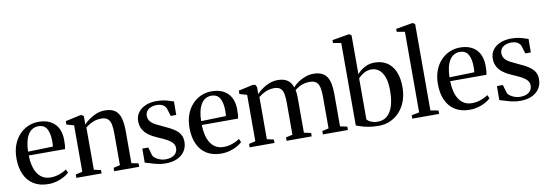

<svg xmlns="http://www.w3.org/2000/svg" viewBox="-60 -1239 4776 1672"><g transform="rotate(-10 2328.0 -403.0)"><path d="M261 11Q182.5 11 129.8 -22Q77 -55 50 -115.2Q23 -175.5 23 -256.5Q23 -322.5 42.2 -374.5Q61.5 -426.5 95.2 -463Q129 -499.5 173 -518.8Q217 -538 266 -538Q355.5 -538 406.8 -489.2Q458 -440.5 460 -348.5Q460.5 -318 458.8 -298Q457 -278 454 -264H133Q133.5 -217.5 143 -177Q152.5 -136.5 171.2 -106.5Q190 -76.5 219.2 -59.5Q248.5 -42.5 289 -42.5Q328.5 -42.5 368 -56.5Q407.5 -70.5 430 -88.5L444 -58Q427 -40.5 398.2 -24.8Q369.5 -9 333.8 1Q298 11 261 11ZM133 -298 353.5 -304Q355 -315.5 355.2 -327.5Q355.5 -339.5 356 -350.5Q356 -420.5 333.5 -460.5Q311 -500.5 258 -500.5Q229 -500.5 206 -486.8Q183 -473 167 -446.8Q151 -420.5 142.5 -383Q134 -345.5 133 -298Z M567.5 -43.5V-454L502.5 -472.5V-502.5L632 -531H648.5L665 -518V-477.5L664.5 -444Q683.5 -465 712.5 -486Q741.5 -507 777.2 -521.2Q813 -535.5 851.5 -535.5Q910.5 -535.5 943 -511.5Q975.5 -487.5 988.5 -440.8Q1001.5 -394 1001.5 -326V-43L1063 -30.5V0H842V-30L900 -43V-324.5Q900 -371.5 893.2 -404.2Q886.5 -437 867 -454Q847.5 -471 809.5 -471Q780.5 -471 756 -464Q731.5 -457 710.2 -444.2Q689 -431.5 669.5 -416.5V-43.5L730.5 -30V0H507.5V-30Z M1294.5 11Q1256.5 11 1222 2.8Q1187.5 -5.5 1160 -14.8Q1132.5 -24 1116.5 -27.5L1117.5 -151.5H1170L1191.5 -77Q1196.5 -65 1213.2 -52.8Q1230 -40.5 1253.2 -32.2Q1276.5 -24 1299.5 -24Q1334 -24 1358 -33.8Q1382 -43.5 1394.8 -62Q1407.5 -80.5 1407.5 -106.5Q1407.5 -132 1391.2 -151Q1375 -170 1343.8 -187Q1312.5 -204 1266 -223.5Q1221 -242.5 1189 -266Q1157 -289.5 1140 -320.5Q1123 -351.5 1123 -392Q1123 -437.5 1147.5 -470Q1172 -502.5 1214 -520Q1256 -537.5 1309 -537.5Q1351 -537.5 1379.8 -531.2Q1408.5 -525 1428 -517.8Q1447.5 -510.5 1460 -508L1459 -388.5H1410.5L1388.5 -459.5Q1383.5 -471.5 1372.8 -481.5Q1362 -491.5 1345 -497.5Q1328 -503.5 1304.5 -503.5Q1279.5 -503.5 1256.8 -495Q1234 -486.5 1219.5 -469.2Q1205 -452 1205 -425Q1205 -396 1221.5 -376Q1238 -356 1265.2 -341.5Q1292.5 -327 1324 -313Q1355.5 -299 1385 -284Q1414.5 -269 1438 -250.5Q1461.5 -232 1475.2 -207Q1489 -182 1489 -147.5Q1489 -101 1466.2 -65.2Q1443.5 -29.5 1400 -9.2Q1356.5 11 1294.5 11Z M1791 11Q1712.5 11 1659.8 -22Q1607 -55 1580 -115.2Q1553 -175.5 1553 -256.5Q1553 -322.5 1572.2 -374.5Q1591.5 -426.5 1625.2 -463Q1659 -499.5 1703 -518.8Q1747 -538 1796 -538Q1885.5 -538 1936.8 -489.2Q1988 -440.5 1990 -348.5Q1990.5 -318 1988.8 -298Q1987 -278 1984 -264H1663Q1663.5 -217.5 1673 -177Q1682.5 -136.5 1701.2 -106.5Q1720 -76.5 1749.2 -59.5Q1778.5 -42.5 1819 -42.5Q1858.5 -42.5 1898 -56.5Q1937.5 -70.5 1960 -88.5L1974 -58Q1957 -40.5 1928.2 -24.8Q1899.5 -9 1863.8 1Q1828 11 1791 11ZM1663 -298 1883.5 -304Q1885 -315.5 1885.2 -327.5Q1885.5 -339.5 1886 -350.5Q1886 -420.5 1863.5 -460.5Q1841 -500.5 1788 -500.5Q1759 -500.5 1736 -486.8Q1713 -473 1697 -446.8Q1681 -420.5 1672.5 -383Q1664 -345.5 1663 -298Z M2039.5 0V-30L2097.5 -43.5V-454L2032.5 -472.5V-502.5L2161.5 -531L2184 -526.5L2194.5 -504.5L2194 -443.5Q2213 -465 2242.5 -486Q2272 -507 2307.5 -520.8Q2343 -534.5 2380 -534.5Q2434 -534.5 2466 -513Q2498 -491.5 2513 -447Q2530.5 -468 2559.2 -488Q2588 -508 2623.5 -521.2Q2659 -534.5 2696.5 -534.5Q2740 -534.5 2769.2 -520.8Q2798.5 -507 2815.5 -480.8Q2832.5 -454.5 2839.5 -415.5Q2846.5 -376.5 2846.5 -325.5V-43L2908.5 -30V0H2687.5V-30L2745 -43V-322.5Q2745 -369.5 2738.2 -402.5Q2731.5 -435.5 2711.8 -453Q2692 -470.5 2653 -470.5Q2626 -470.5 2602.5 -464.2Q2579 -458 2558.5 -446.8Q2538 -435.5 2520.5 -421Q2523.5 -410.5 2524.8 -395Q2526 -379.5 2526.5 -362.2Q2527 -345 2527 -328V-43.5L2588.5 -30V0H2366.5V-30L2425.5 -43.5V-323.5Q2425.5 -370.5 2419.5 -403.2Q2413.5 -436 2395 -453.2Q2376.5 -470.5 2338.5 -470.5Q2297 -470.5 2262.5 -455.2Q2228 -440 2199.5 -416.5V-43.5L2259.5 -30V0Z M2912 -768.5V-794L3053 -818.5H3066.5L3083 -806V-462Q3093.5 -476.5 3115.2 -494.2Q3137 -512 3168.5 -525Q3200 -538 3239.5 -538Q3300 -538 3345.5 -509.8Q3391 -481.5 3416.2 -425Q3441.5 -368.5 3441.5 -285Q3441.5 -220 3422.2 -166Q3403 -112 3367.8 -72.2Q3332.5 -32.5 3285 -10.8Q3237.5 11 3181.5 11Q3127 11 3085.2 2.8Q3043.5 -5.5 3017.2 -14.8Q2991 -24 2983 -27V-756ZM3202 -484Q3173 -484 3149.5 -474Q3126 -464 3109.2 -450.2Q3092.5 -436.5 3083 -426V-64Q3091.5 -49.5 3117.5 -37.8Q3143.5 -26 3178.5 -26Q3227 -26 3260.5 -54Q3294 -82 3311.8 -136.8Q3329.5 -191.5 3330 -271.5Q3330.5 -346.5 3313.2 -393.2Q3296 -440 3266.8 -462Q3237.5 -484 3202 -484Z M3546 -43.5V-756L3475.5 -768V-794L3616 -818.5H3629L3645.5 -806V-43L3715 -30V0H3478V-30Z M3987.5 11Q3909 11 3856.2 -22Q3803.5 -55 3776.5 -115.2Q3749.5 -175.5 3749.5 -256.5Q3749.5 -322.5 3768.8 -374.5Q3788 -426.5 3821.8 -463Q3855.5 -499.5 3899.5 -518.8Q3943.5 -538 3992.5 -538Q4082 -538 4133.2 -489.2Q4184.5 -440.5 4186.5 -348.5Q4187 -318 4185.2 -298Q4183.5 -278 4180.5 -264H3859.5Q3860 -217.5 3869.5 -177Q3879 -136.5 3897.8 -106.5Q3916.5 -76.5 3945.8 -59.5Q3975 -42.5 4015.5 -42.5Q4055 -42.5 4094.5 -56.5Q4134 -70.5 4156.5 -88.5L4170.5 -58Q4153.5 -40.5 4124.8 -24.8Q4096 -9 4060.2 1Q4024.5 11 3987.5 11ZM3859.5 -298 4080 -304Q4081.5 -315.5 4081.8 -327.5Q4082 -339.5 4082.5 -350.5Q4082.5 -420.5 4060 -460.5Q4037.5 -500.5 3984.5 -500.5Q3955.5 -500.5 3932.5 -486.8Q3909.5 -473 3893.5 -446.8Q3877.5 -420.5 3869 -383Q3860.5 -345.5 3859.5 -298Z M4430 11Q4392 11 4357.5 2.8Q4323 -5.5 4295.5 -14.8Q4268 -24 4252 -27.5L4253 -151.5H4305.5L4327 -77Q4332 -65 4348.8 -52.8Q4365.5 -40.5 4388.8 -32.2Q4412 -24 4435 -24Q4469.5 -24 4493.5 -33.8Q4517.5 -43.5 4530.2 -62Q4543 -80.5 4543 -106.5Q4543 -132 4526.8 -151Q4510.5 -170 4479.2 -187Q4448 -204 4401.5 -223.5Q4356.5 -242.5 4324.5 -266Q4292.5 -289.5 4275.5 -320.5Q4258.5 -351.5 4258.5 -392Q4258.5 -437.5 4283 -470Q4307.5 -502.5 4349.5 -520Q4391.5 -537.5 4444.5 -537.5Q4486.5 -537.5 4515.2 -531.2Q4544 -525 4563.5 -517.8Q4583 -510.5 4595.5 -508L4594.5 -388.5H4546L4524 -459.5Q4519 -471.5 4508.2 -481.5Q4497.5 -491.5 4480.5 -497.5Q4463.5 -503.5 4440 -503.5Q4415 -503.5 4392.2 -495Q4369.5 -486.5 4355 -469.2Q4340.5 -452 4340.5 -425Q4340.5 -396 4357 -376Q4373.5 -356 4400.8 -341.5Q4428 -327 4459.5 -313Q4491 -299 4520.5 -284Q4550 -269 4573.5 -250.5Q4597 -232 4610.8 -207Q4624.5 -182 4624.5 -147.5Q4624.5 -101 4601.8 -65.2Q4579 -29.5 4535.5 -9.2Q4492 11 4430 11Z"/></g></svg>

Font: Merriweather 96pt
Style: Regular
Weight: 400
Version: Version 2.100